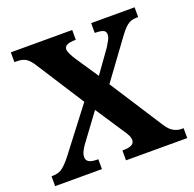

<svg xmlns="http://www.w3.org/2000/svg" viewBox="-126 -843 983 973"><g transform="rotate(-20 366.0 -357.0)"><path d="M522.9 -631.8Q522.9 -650.4 506.3 -655.8Q489.7 -661.1 466.8 -661.1H463.9V-713.9H698.2V-661.1H689Q657.7 -661.1 636.7 -643.3Q615.7 -625.5 589.8 -588.9L444.8 -391.1L628.9 -106Q648.4 -75.2 669.4 -64.2Q690.4 -53.2 709 -53.2H722.2V0H392.1V-53.2H397Q457 -53.2 457 -85.9Q457 -99.1 449.7 -113.8Q442.4 -128.4 423.8 -154.8L332 -293.9L224.1 -147.9Q214.8 -135.3 206.5 -118.9Q198.2 -102.5 198.2 -86.9Q198.2 -70.3 211.9 -61.8Q225.6 -53.2 258.8 -53.2H262.2V0H9.8V-53.2H16.1Q51.3 -53.2 73.7 -72.5Q96.2 -91.8 120.1 -123L294.9 -351.1L129.9 -607.9Q113.3 -634.8 95.2 -647.9Q77.1 -661.1 43.9 -661.1H30.8V-713.9H361.8V-661.1H358.9Q299.8 -661.1 299.8 -631.8Q299.8 -621.6 307.4 -606Q314.9 -590.3 326.2 -573.2L409.2 -449.2L496.1 -570.8Q504.9 -584.5 513.9 -601.3Q522.9 -618.2 522.9 -631.8Z"/></g></svg>

Font: Koh Santepheap
Style: Bold
Weight: 700
Designer: Danh Hong
Version: Version 2.002; ttfautohint (v1.8.3)